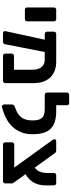

<svg xmlns="http://www.w3.org/2000/svg" viewBox="629 -1379 762 2060"><g transform="rotate(90 1010.0 -349.0)"><path d="M85 -235Q74 -235 67 -242Q60 -249 60 -260V-546Q60 -557 67 -564Q74 -571 85 -571H185Q196 -571 202.5 -564Q209 -557 209 -546V-260Q209 -249 202.5 -242Q196 -235 185 -235Z M538 -448 455 -25Q454 -14 446.5 -7Q439 0 429 0H336Q326 0 319 -7Q312 -14 314 -25L406 -448H345Q334 -448 327 -455Q320 -462 320 -473V-546Q320 -557 327 -564Q334 -571 345 -571H645Q694 -571 735.5 -556Q777 -541 807.5 -510.5Q838 -480 855 -434.5Q872 -389 872 -327V-25Q872 -14 865 -7Q858 0 847 0H580Q569 0 562 -7Q555 -14 555 -25V-93Q555 -104 562 -111Q569 -118 580 -118H728V-319Q728 -380 698.5 -414Q669 -448 624 -448Z M1127 12Q1117 14 1109 6.5Q1101 -1 1101 -12V-96Q1101 -116 1125 -126L1159 -140Q1182 -149 1202.5 -162.5Q1223 -176 1238.5 -196Q1254 -216 1263 -245.5Q1272 -275 1272 -315Q1272 -351 1266 -376.5Q1260 -402 1245.5 -418Q1231 -434 1207 -441Q1183 -448 1147 -448H1122H1120H998Q987 -448 980 -455Q973 -462 973 -473V-685Q973 -696 980 -703Q987 -710 998 -710H1085Q1096 -710 1102.5 -703Q1109 -696 1109 -685V-571H1175Q1243 -571 1289.5 -555Q1336 -539 1365 -507.5Q1394 -476 1407 -428.5Q1420 -381 1420 -317Q1420 -248 1399 -195.5Q1378 -143 1342.5 -104.5Q1307 -66 1261.5 -40.5Q1216 -15 1168 -1Z M1532 0Q1521 0 1514 -7Q1507 -14 1507 -25V-96Q1507 -107 1514 -114Q1521 -121 1532 -121H1778L1480 -534Q1474 -543 1474 -551Q1474 -560 1480.5 -565.5Q1487 -571 1495 -571H1595Q1608 -571 1615 -565Q1622 -559 1625 -554L1778 -341Q1810 -363 1823 -398.5Q1836 -434 1836 -480V-545Q1836 -557 1842.5 -564Q1849 -571 1860 -571H1945Q1956 -571 1962.5 -563.5Q1969 -556 1969 -545V-455Q1969 -386 1939 -331Q1909 -276 1849 -242L1935 -122Q1940 -115 1944 -108Q1948 -101 1948 -90V-25Q1948 -14 1941 -7Q1934 0 1923 0Z"/></g></svg>

Font: Fz Rubik SemBd
Style: Regular
Weight: 600
Designer: Hubert and Fischer
Foundry: Hubert and Fischer
Version: Vit hóa bi FontZin.com